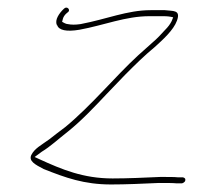

<svg xmlns="http://www.w3.org/2000/svg" viewBox="-20 -479 552 510"><path d="M440 -433 436 -423C432 -415 427 -408 418 -399C408 -388 398 -377 385 -366L347 -332C286 -276 225 -201 154 -142C137 -129 122 -118 111 -109C89 -93 72 -85 63 -67C56 -51 73 -42 96 -30C154 -7 203 11 275 11C314 11 359 9 402 7C424 7 439 7 449 8H463C465 8 471 5 472 1C473 -4 472 -6 466 -8H452C444 -9 428 -9 406 -9C363 -7 318 -5 279 -5C201 -5 144 -29 85 -56L72 -62L91 -76C114 -90 133 -108 161 -130C196 -158 232 -196 263 -229L312 -280C341 -309 362 -330 391 -354C412 -373 441 -399 450 -424C461 -454 439 -449 418 -452H380C318 -452 263 -428 194 -415C180 -413 170 -413 160 -415C155 -415 149 -419 145 -421L147 -429C150 -440 161 -447 161 -447C168 -453 158 -464 150 -456C137 -444 125 -426 131 -413V-412H132C136 -399 156 -394 191 -400C257 -412 313 -436 377 -436H414C425 -436 432 -435 440 -433Z"/></svg>

Font: Stray Cat
Style: ExLtCnObl
Weight: 200
Version: Version 1.0